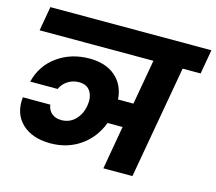

<svg xmlns="http://www.w3.org/2000/svg" viewBox="-105 -871 1126 1001"><g transform="rotate(15 458.5 -370.0)"><path d="M24.9 -608.9 47.9 -740.2H917L894 -608.9H796.9L689 0H532.2L573.2 -233.9H492.2Q460.4 -149.9 391.1 -102.1Q321.8 -54.2 231 -54.2Q131.8 -54.2 76.7 -106.9Q21.5 -159.7 30.8 -249H179.2Q182.6 -219.7 202.9 -202.9Q223.1 -186 254.9 -186Q299.3 -186 329.3 -216.6Q359.4 -247.1 367.2 -293.9Q375 -339.4 356.4 -370.1Q337.9 -400.9 293.9 -400.9Q261.2 -400.9 234.4 -383.8Q207.5 -366.7 194.8 -337.9H46.9Q68.8 -428.2 142.6 -481.2Q216.3 -534.2 315.9 -534.2Q402.8 -534.2 455.3 -489.3Q507.8 -444.3 513.2 -366.2H596.2L639.2 -608.9Z"/></g></svg>

Font: SVN-Poppins
Style: Bold Italic
Weight: 700
Italic angle: -10°
Designer: Ninad Kale (Devanagari), Jonny Pinhorn (Latin)
Foundry: Indian Type Foundry
Version: Version 3.002 2017